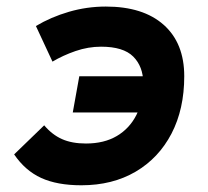

<svg xmlns="http://www.w3.org/2000/svg" viewBox="-20 -547 626 577"><path d="M224.6 9.8Q151.9 9.8 103.8 -12.2Q55.7 -34.2 22.5 -83L112.8 -170.4Q136.7 -142.1 166.5 -128.9Q196.3 -115.7 238.3 -115.7Q293 -115.7 331.3 -138.4Q369.6 -161.1 390.1 -201.9Q410.6 -242.7 410.6 -297.4Q410.2 -347.2 380.4 -377Q350.6 -406.7 283.7 -406.7Q245.1 -406.7 207 -393.6Q168.9 -380.4 137.7 -361.8L87.9 -468.8Q132.8 -495.6 187 -511.5Q241.2 -527.3 297.9 -527.3Q410.2 -527.3 471.9 -472.4Q533.7 -417.5 533.7 -317.9Q533.7 -219.2 495.4 -145.5Q457 -71.8 387.5 -31Q317.9 9.8 224.6 9.8ZM198.7 -209 218.3 -317.9H490.2L470.7 -209Z"/></svg>

Font: Cascadia Code PL
Style: Italic
Weight: 400
Italic angle: -10°
Monospace: yes
Designer: Aaron Bell
Foundry: Saja Typeworks
Version: Version 2404.023